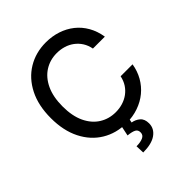

<svg xmlns="http://www.w3.org/2000/svg" viewBox="-260 -885 1256 1256"><g transform="rotate(-45 368.0 -257.0)"><path d="M383.8 9.8Q289.6 9.8 215.3 -35.2Q141.1 -80.1 98.9 -163.8Q56.6 -247.6 56.6 -363.3Q56.6 -480 99.1 -563.7Q141.6 -647.5 215.8 -692.4Q290 -737.3 383.8 -737.3Q440.9 -737.3 491.5 -720.7Q542 -704.1 582 -672.4Q622.1 -640.6 648.2 -594.7Q674.3 -548.8 683.6 -490.7H573.2Q566.4 -526.4 549.1 -553.5Q531.7 -580.6 506.6 -599.4Q481.4 -618.2 450.4 -627.7Q419.4 -637.2 384.8 -637.2Q322.3 -637.2 272.5 -605.7Q222.7 -574.2 193.8 -512.9Q165 -451.7 165 -363.3Q165 -274.4 193.8 -213.6Q222.7 -152.8 272.5 -121.6Q322.3 -90.3 384.8 -90.3Q418.9 -90.3 449.7 -99.6Q480.5 -108.9 505.9 -127.4Q531.2 -146 548.6 -172.6Q565.9 -199.2 573.2 -234.4H683.6Q674.8 -180.2 649.4 -135.5Q624 -90.8 584.7 -58.3Q545.4 -25.9 494.4 -8.1Q443.4 9.8 383.8 9.8ZM346.2 1H416L410.2 30.3Q440.9 35.2 464.1 54.9Q487.3 74.7 487.3 115.2Q487.3 163.1 445.8 192.9Q404.3 222.7 325.2 222.7L322.8 163.1Q359.9 163.1 383.1 152.6Q406.2 142.1 406.2 118.2Q406.7 94.7 388.7 85Q370.6 75.2 331.5 71.3Z"/></g></svg>

Font: Inter V
Style: Weight 500 Optical size 14.0
Weight: 500
Designer: Rasmus Andersson
Foundry: rsms
Version: Version 4.000;git-4fc901f